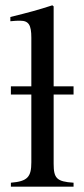

<svg xmlns="http://www.w3.org/2000/svg" viewBox="-20 -703 318 723"><path d="M257 0V-15C193 -19 182 -32 182 -87V-347H257V-378H182V-679L177 -683C125 -666 88 -656 19 -639V-623C35 -625 48 -625 56 -625C88 -625 98 -609 98 -561V-378H21V-347H98V-92C98 -37 84 -20 21 -15V0Z"/></svg>

Font: STIX Math
Style: Regular
Weight: 400
Designer: MicroPress Inc., with final additions and corrections provided by Coen Hoffman, Elsevier (retired)
Version: Version 1.1.0